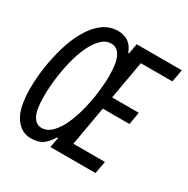

<svg xmlns="http://www.w3.org/2000/svg" viewBox="-163 -858 997 1017"><g transform="rotate(30 335.0 -350.0)"><path d="M156 12Q97 12 59.5 -43Q22 -98 22 -217Q22 -278 32 -346.5Q42 -415 61.5 -480Q81 -545 111 -597.5Q141 -650 182 -681Q223 -712 275 -712Q314 -712 339.5 -693Q365 -674 378 -638H383L394 -700H670L656 -624H463L422 -391H585L572 -315H409L367 -76H560L546 0H270L282 -62H276Q254 -26 228 -7Q202 12 156 12ZM178 -64Q212 -64 240 -92Q268 -120 289 -166Q310 -212 324 -267.5Q338 -323 345 -379Q352 -435 352 -481Q352 -562 332.5 -599Q313 -636 277 -636Q243 -636 216 -609Q189 -582 168 -537Q147 -492 133.5 -436.5Q120 -381 113 -324Q106 -267 106 -216Q106 -135 125 -99.5Q144 -64 178 -64Z"/></g></svg>

Font: DM Mono
Style: Italic
Weight: 400
Italic angle: -10°
Designer: Colophon Foundry
Foundry: Colophon Foundry
Version: Version 1.000; ttfautohint (v1.8.2.53-6de2)